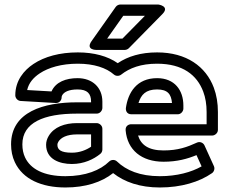

<svg xmlns="http://www.w3.org/2000/svg" viewBox="-20 -795 1025 850"><path d="M208 -390.2 100.2 -396.4C107.6 -428.7 128.4 -451.9 155.9 -470.2C194.5 -495.9 252.3 -513 324.6 -513C396.5 -513 450.8 -494.4 484.1 -465.2C493.6 -456.9 507.8 -457.9 516.1 -464.4C553.6 -493.9 603.4 -513 675.3 -513C789.1 -513 852.2 -462.8 879.8 -389.2C889.6 -363.1 894.7 -333.2 894.7 -299V-245H561.1C550.3 -245 534.4 -238.1 536.2 -217.8C543.8 -131.2 606.4 -79 704.1 -79C764.7 -79 810.3 -92 849.9 -108.3L872.5 -58.5C827.2 -32.6 763 -15 687.6 -15C599.6 -15 538.5 -41.1 498.2 -80C488.5 -89.4 472.7 -89 463.3 -79.9C424.1 -41.5 359.1 -15 269.6 -15C173.9 -15 115 -46.7 90.9 -98.1C83.1 -114.8 79 -133.8 79 -156C79 -252 173.4 -292 320.2 -292H408.2C423.3 -292 433.2 -306.3 433.2 -317V-345C433.2 -407.8 389 -449 323.5 -449C272.5 -449 226.7 -432.6 208 -390.2ZM918.6 -28.5C927.2 -34.5 932.2 -47.9 927.1 -59.3L885.3 -151.3C879.6 -163.7 864.5 -169.4 852.2 -163.8C808.7 -144 768.1 -129 704.1 -129C637.1 -129 604 -153.9 591.2 -195H919.7C930.4 -195 944.7 -204.9 944.7 -220V-299C944.7 -338.2 938.8 -374.2 926.6 -406.8C891.5 -500.4 805.7 -563 675.7 -563C603.5 -563 546.4 -545.7 501.2 -515.3C456.8 -546.5 395.9 -563 324.6 -563C244.7 -563 177.2 -544.5 128.1 -511.8C86.3 -483.9 47.7 -438.7 47.7 -373C47.7 -361.2 57.6 -348.8 71.3 -348L226.4 -339C242.6 -338.1 252.8 -351 252.8 -364C252.8 -367.3 253.5 -370.3 255.8 -374.1C264 -387.8 284.3 -399 323.5 -399C366.4 -399 383.2 -380.7 383.2 -345V-342H320.2C174.2 -342 29 -300.3 29 -156C29 -127.5 34.4 -100.9 45.7 -76.9C81.2 -1.2 164.3 35 269.6 35C357.9 35 429.6 12 480.8 -28.7C531.1 11.2 600.1 35 687.6 35C781.9 35 862.9 10.5 918.6 -28.5ZM184.1 -154C184.1 -90 243.3 -69 298.2 -69C351.6 -69 394.9 -90.1 423.9 -113.6C429.8 -118.3 433.2 -125.6 433.2 -133V-225C433.2 -240.1 418.9 -250 408.2 -250H321.3C266.5 -250 219 -232.8 195.3 -192.7C188.3 -180.9 184.1 -167.7 184.1 -154ZM234.1 -154C234.1 -157.6 235 -161.7 238.3 -167.3C249.2 -185.6 275.3 -200 321.3 -200H383.2V-145.5C362.1 -131.1 332.8 -119 298.2 -119C248.5 -119 234.1 -132.7 234.1 -154ZM791.8 -328C791.8 -395.3 753.3 -449 675.5 -449C584.9 -449 546.7 -384.5 537.4 -317.4C536.1 -307.5 539.6 -289 562.2 -289H766.8C781.9 -289 791.8 -303.3 791.8 -314ZM741.4 -339H593.1C604.6 -375.9 625.2 -399 675.5 -399C721.4 -399 738.1 -378.9 741.4 -339ZM525.6 -725H621.4L522 -624H454.3ZM512.7 -775C505.6 -775 497.1 -771.2 492.3 -764.4L385.6 -613.4C357.4 -573.5 406 -574 406 -574H532.5C538.1 -574 545.5 -576.6 550.3 -581.5L698.8 -732.5C733.6 -767.8 681 -775 681 -775Z"/></svg>

Font: Asimov
Style: WidOu
Weight: 500
Designer: Google
Version: Version 2.000980; 2014